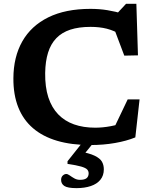

<svg xmlns="http://www.w3.org/2000/svg" viewBox="-20 -757 810 1018"><path d="M484.5 -80Q524.5 -80 566.2 -87.8Q608 -95.5 647 -111L572.5 -53L657 -230H720L697.5 -28.5Q651 -9.5 589.8 1.2Q528.5 12 459 12Q359 12 282.8 -10.5Q206.5 -33 154.8 -77.5Q103 -122 76.8 -188.2Q50.5 -254.5 51 -342Q51.5 -455 98.2 -537.5Q145 -620 236 -665Q327 -710 460 -710Q507 -710 549.5 -703Q592 -696 637 -683L593.5 -678L648.5 -737H703L711.5 -463.5L639 -462L574.5 -633L628 -569.5Q585 -595 546.2 -604.8Q507.5 -614.5 460 -614.5Q398 -614.5 353 -599.8Q308 -585 278.8 -554.8Q249.5 -524.5 235 -478.5Q220.5 -432.5 219.5 -370Q218.5 -296 236.2 -241.2Q254 -186.5 288.5 -150.8Q323 -115 372.5 -97.5Q422 -80 484.5 -80ZM386 240.5Q338.5 240.5 321.2 229Q304 217.5 304 197Q304 182 312.8 173.8Q321.5 165.5 331.5 165.5Q339 165.5 349.8 173.2Q360.5 181 374.2 188.8Q388 196.5 404 196.5Q428 196.5 439 187.8Q450 179 450 162Q450 150 442 141.5Q434 133 410 126Q386 119 338 112V98L431 -19H491L398.5 95L396 45Q452.5 54.5 481.5 68.5Q510.5 82.5 520.5 100.2Q530.5 118 530.5 140.5Q530.5 174 512.2 196.2Q494 218.5 461.2 229.5Q428.5 240.5 386 240.5Z"/></svg>

Font: Newsreader 9pt SemiBold
Style: Regular
Weight: 600
Designer: Hugues Gentile
Foundry: Production Type
Version: Version 1.003